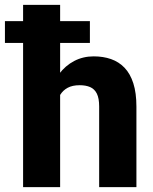

<svg xmlns="http://www.w3.org/2000/svg" viewBox="-33 -770 629 790"><path d="M214.4 -750V0H62V-750ZM194.3 -282.7 156.2 -281.7Q156.2 -337.4 170.2 -384Q184.1 -430.7 210 -465.3Q235.8 -500 272.2 -519Q308.6 -538.1 352.5 -538.1Q391.6 -538.1 423.8 -526.9Q456.1 -515.6 479.5 -491.2Q502.9 -466.8 515.6 -427.2Q528.3 -387.7 528.3 -331.1V0H375V-332Q375 -365.7 365.5 -384.8Q356 -403.8 338.1 -411.6Q320.3 -419.4 294.9 -419.4Q265.1 -419.4 245.6 -408.9Q226.1 -398.4 214.8 -379.9Q203.6 -361.3 199 -336.4Q194.3 -311.5 194.3 -282.7ZM336.9 -683.1V-593.3H-12.7V-683.1Z"/></svg>

Font: Roboto ExtraBold
Style: Regular
Weight: 800
Designer: Christian Robertson
Foundry: Google
Version: Version 3.009; 2024